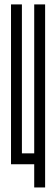

<svg xmlns="http://www.w3.org/2000/svg" viewBox="-20 -734 251 858"><path d="M29.2 0V-714.3H77.9V-48.7H132.9V-714.3H181.6V0V103.7H132.9V0Z"/></svg>

Font: Marapfhont
Style: Book
Weight: 400
Version: Version 0.15